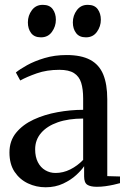

<svg xmlns="http://www.w3.org/2000/svg" viewBox="-20 -763 530 792"><path d="M168 9.5Q129.5 9.5 95.5 -6.5Q61.5 -22.5 40.2 -54.2Q19 -86 19 -134Q19 -182 46.5 -215.5Q74 -249 118.8 -269.8Q163.5 -290.5 217 -300.2Q270.5 -310 323 -310V-357Q323 -395.5 314.8 -421.8Q306.5 -448 285.2 -461.5Q264 -475 225 -475Q173 -475 131.8 -460.5Q90.5 -446 63.5 -431L45.5 -464Q61 -477 91.5 -494Q122 -511 163.8 -523.5Q205.5 -536 254.5 -536Q315 -536 352 -516.2Q389 -496.5 405.8 -456Q422.5 -415.5 422.5 -353V-36.5L475 -35V-7.5Q464.5 -4.5 448.8 -1Q433 2.5 415.2 5Q397.5 7.5 379.5 7.5Q353 7.5 340 -1Q327 -9.5 327 -35.5V-77.5Q317 -62 295 -41.5Q273 -21 240.8 -5.8Q208.5 9.5 168 9.5ZM209 -49.5Q240.5 -49.5 270 -64.2Q299.5 -79 323 -103.5V-274Q262.5 -274 218.2 -258.5Q174 -243 149.5 -214.5Q125 -186 125 -147Q125 -116 136.2 -94Q147.5 -72 166.8 -60.8Q186 -49.5 209 -49.5ZM148.5 -609Q121.5 -609 108.2 -626.8Q95 -644.5 95 -670.5Q95 -699 111.5 -721Q128 -743 156 -743H157Q184.5 -743 197.5 -725.2Q210.5 -707.5 210.5 -681.5Q210.5 -654 194.2 -631.5Q178 -609 149.5 -609ZM334 -609Q307 -609 293.8 -626.8Q280.5 -644.5 280.5 -670.5Q280.5 -699 297 -721Q313.5 -743 341.5 -743H342.5Q370 -743 383 -725.2Q396 -707.5 396 -681.5Q396 -654 379.8 -631.5Q363.5 -609 335 -609Z"/></svg>

Font: Merriweather 96pt
Style: Regular
Weight: 400
Version: Version 2.100